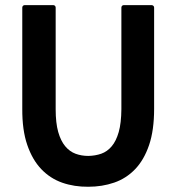

<svg xmlns="http://www.w3.org/2000/svg" viewBox="-20 -690 685 736"><path d="M65.4 -661.1Q65.4 -665 68.1 -667.7Q70.8 -670.4 74.7 -670.4H184.1Q188 -670.4 190.7 -667.7Q193.4 -665 193.4 -661.1V-271Q193.4 -218.8 203.1 -184.3Q212.9 -149.9 230 -129.4Q247.1 -108.9 269.8 -100.6Q292.5 -92.3 318.4 -92.3Q345.2 -92.8 368.2 -100.8Q391.1 -108.9 408.2 -129.2Q425.3 -149.4 435.1 -183.8Q444.8 -218.3 445.3 -271V-661.1Q445.3 -665 448 -667.7Q450.7 -670.4 454.6 -670.4H561Q564.9 -670.4 567.9 -667.7Q570.8 -665 570.8 -661.1V-272.9Q570.8 -190.9 551.5 -134Q532.2 -77.1 498 -41.5Q463.9 -5.9 417.7 10Q371.6 25.9 318.4 25.9Q264.6 26.4 218.5 10.3Q172.4 -5.9 138.2 -41.7Q104 -77.6 84.5 -134.5Q64.9 -191.4 65.4 -272.9Z"/></svg>

Font: Pyidaungsu ZawDecode
Style: Bold
Weight: 700
Designer: Sun Tun
Foundry: Your Own Font Foundry
Version: Version 2.50